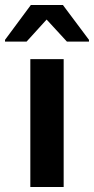

<svg xmlns="http://www.w3.org/2000/svg" viewBox="-43 -746 375 766"><path d="M78 0V-510H211V0ZM-23 -580V-587L80 -726H208L312 -587V-580H224L143 -668L63 -580Z"/></svg>

Font: Saira SemiExpanded SemiBold
Style: Regular
Weight: 600
Width: 6
Designer: Hector Gatti with collaboration of the Omnibus-Type team
Foundry: Omnibus-Type
Version: Version 1.101